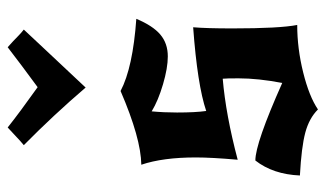

<svg xmlns="http://www.w3.org/2000/svg" viewBox="-194 -624 848 500"><g transform="rotate(-90 230.0 -374.0)"><path d="M190 -403Q187 -371 187 -337Q187 -289 191 -261Q259 -284 409 -295Q406 -260 406 -193Q406 -70 415 -24Q354 -24 291.5 -8.5Q229 7 195 30Q172 7 134.5 -3Q97 -13 23 -17Q26 -87 62 -133Q107 -133 264 -63Q276 -126 276 -177Q276 -209 275 -218Q181 -210 64 -179Q70 -247 70 -288Q70 -374 51 -430Q120 -431 243 -484Q304 -452 431 -443Q413 -400 390 -380.5Q367 -361 333 -361Q303 -361 260.5 -373.5Q218 -386 190 -403ZM403 -736Q400 -733 352 -681.5Q304 -630 252 -575Q181 -658 102 -736Q113 -745 126 -757.5Q139 -770 148 -778Q187 -747 253 -700Q313 -744 357 -778Q365 -771 373 -763.5Q381 -756 387.5 -749.5Q394 -743 403 -736Z"/></g></svg>

Font: NewRocker
Style: Regular
Weight: 400
Designer: Pablo Impallari, Brenda Gallo, Rodrigo Fuenzalida
Foundry: Pablo Impallari, Brenda Gallo, Rodrigo Fuenzalida
Version: Version 1.000